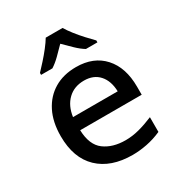

<svg xmlns="http://www.w3.org/2000/svg" viewBox="-181 -891 962 1027"><g transform="rotate(-30 300.0 -378.0)"><path d="M341 10Q208 10 132.5 -62Q57 -134 57 -269Q57 -356 88.5 -418.5Q120 -481 177 -515Q234 -549 312 -549Q420 -549 481.5 -481Q543 -413 543 -295V-245H163Q166 -153 217 -115Q268 -77 348 -77Q390 -77 433 -88.5Q476 -100 521 -119V-28Q476 -8 430 1Q384 10 341 10ZM441 -325Q439 -390 405.5 -427.5Q372 -465 313 -465Q252 -465 213 -427.5Q174 -390 165 -325ZM130 -618Q148 -637 171.5 -663Q195 -689 216.5 -716.5Q238 -744 251 -766H355Q368 -744 389.5 -716.5Q411 -689 435 -663Q459 -637 478 -618V-606H407Q382 -621 355.5 -646.5Q329 -672 302 -699Q276 -672 250.5 -647Q225 -622 200 -606H130Z"/></g></svg>

Font: Noto Sans Mono Medium
Style: Regular
Weight: 500
Designer: Monotype Design Team
Foundry: Monotype Imaging Inc.
Version: Version 2.014